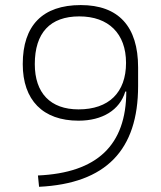

<svg xmlns="http://www.w3.org/2000/svg" viewBox="-20 -716 626 746"><path d="M285.2 -247.1C377.4 -247.1 445.3 -288.1 466.8 -360.4H470.7C470.2 -151.9 357.4 -44.4 127.4 -34.2L131.8 9.8C391.6 -2.9 516.6 -132.8 516.6 -381.8V-454.1C516.6 -613.3 440.4 -696.3 293.9 -696.3C145.5 -696.3 68.4 -617.2 68.4 -466.8C68.4 -327.1 146.5 -247.1 285.2 -247.1ZM285.2 -291C175.8 -291 115.2 -354.5 115.2 -466.8C115.2 -588.4 174.8 -652.3 288.1 -652.3C401.9 -652.3 469.7 -585.4 469.7 -471.7C469.7 -356.4 402.8 -291 285.2 -291Z"/></svg>

Font: Cascadia Code PL ExtraLight
Style: Regular
Weight: 200
Monospace: yes
Designer: Aaron Bell
Foundry: Saja Typeworks
Version: Version 2404.023